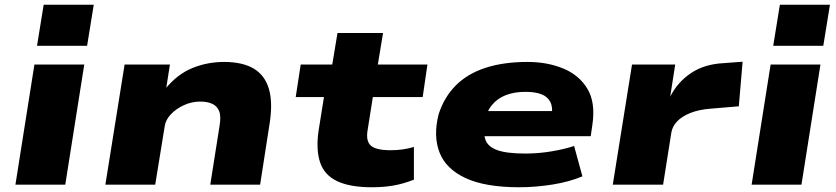

<svg xmlns="http://www.w3.org/2000/svg" viewBox="-20 -778 3522 809"><path d="M136 -585 164 -758H375L347 -585ZM45 0 125 -506H335L255 0Z M424 0 505 -506H696L680 -404H677Q728 -466 791 -491.5Q854 -517 924 -517Q1002 -517 1049 -489Q1096 -461 1113 -403.5Q1130 -346 1116 -257L1076 0H866L905 -247Q912 -288 903.5 -309.5Q895 -331 874.5 -340.5Q854 -350 824 -350Q787 -350 754 -334.5Q721 -319 699.5 -296Q678 -273 674 -246L634 0Z M1546 11Q1455 11 1401 -14.5Q1347 -40 1329 -93Q1311 -146 1322 -225L1345 -369H1226L1247 -506H1380L1402 -639H1594L1572 -506H1781L1761 -369H1551L1529 -230Q1521 -184 1542.5 -164.5Q1564 -145 1626 -145Q1652 -145 1677 -148.5Q1702 -152 1724 -159V-21Q1681 -4 1639.5 3.5Q1598 11 1546 11Z M2168 11Q2025 11 1942 -27.5Q1859 -66 1832 -135.5Q1805 -205 1828 -296Q1851 -368 1900 -417.5Q1949 -467 2025 -492Q2101 -517 2203 -517Q2286 -517 2353 -489.5Q2420 -462 2455 -404Q2490 -346 2476 -252L2469 -204H1983L2000 -310H2327L2305 -289Q2310 -327 2298.5 -349Q2287 -371 2261 -381Q2235 -391 2194 -391Q2147 -391 2111 -377Q2075 -363 2052 -334.5Q2029 -306 2022 -262L2023 -267Q2015 -221 2025 -190.5Q2035 -160 2075 -145.5Q2115 -131 2193 -131Q2250 -131 2305.5 -140.5Q2361 -150 2399 -163L2434 -35Q2380 -12 2308.5 -0.5Q2237 11 2168 11Z M2562 0 2643 -506H2825L2804 -371Q2835 -432 2891.5 -470Q2948 -508 3030 -512L3109 -518L3093 -330L2973 -320Q2924 -316 2889 -302Q2854 -288 2834 -267.5Q2814 -247 2809 -221L2774 0Z M3238 -585 3266 -758H3477L3449 -585ZM3147 0 3227 -506H3437L3357 0Z"/></svg>

Font: Nunito Sans 7pt Expanded Black
Style: Italic
Weight: 900
Width: 7
Italic angle: -9°
Designer: Vernon Adams
Foundry: Vernon Adams
Version: Version 3.101;gftools[0.9.27]